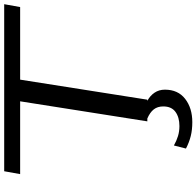

<svg xmlns="http://www.w3.org/2000/svg" viewBox="-31 -710 960 939"><g transform="rotate(-90 449.5 -240.0)"><path d="M193 189 208 130Q231 143 254 150Q277 157 303 157Q346 157 372.5 137.5Q399 118 399 78Q399 50 384.5 31.5Q370 13 340 0H326L424 -622H68L82 -700H899L885 -622H530L432 0H426Q451 13 466 35Q481 57 481 86Q481 150 436 185Q391 220 322 220Q285 220 254.5 212.5Q224 205 193 189Z"/></g></svg>

Font: Georama ExtraExtended
Style: Italic
Weight: 400
Width: 8
Italic angle: -9°
Designer: Jean-Baptiste Levee
Foundry: Production Type
Version: Version 1.000